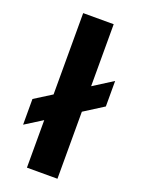

<svg xmlns="http://www.w3.org/2000/svg" viewBox="-151 -867 686 934"><g transform="rotate(20 192.0 -400.0)"><path d="M23 -190V-323L112 -379V-800H270V-479L371 -543V-411L270 -347V0H112V-246Z"/></g></svg>

Font: Cooper Hewitt
Style: Bold
Weight: 711
Designer: Village Type and Design LLC
Foundry: Cooper Hewitt Smithsonian Design Museum
Version: 1.000